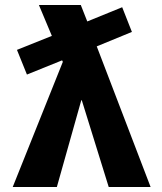

<svg xmlns="http://www.w3.org/2000/svg" viewBox="-20 -750 650 770"><path d="M306 -348 208 0H31L232 -502L229 -508L88 -451L48 -550L188 -606L136 -730H304L330 -664L470 -721L509 -622L368 -564L584 0H416L308 -348Z"/></svg>

Font: Mplus 1p ExtraBold
Style: Regular
Weight: 800
Version: Version 1.061